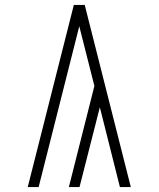

<svg xmlns="http://www.w3.org/2000/svg" viewBox="-20 -755 640 775"><path d="M464 0 383 -322 301 0H258L361 -408L300 -649L136 0H92L278 -735H322L508 0Z"/></svg>

Font: Iosevka Aile Extralight
Style: Regular
Weight: 200
Designer: Belleve Invis
Foundry: Belleve Invis
Version: Version 31.1.0; ttfautohint (v1.8.4)